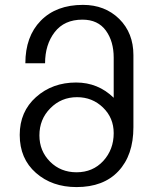

<svg xmlns="http://www.w3.org/2000/svg" viewBox="-20 -760 642 780"><path d="M441.9 -219.2Q441.9 -281.2 398.4 -323.2Q355 -365.2 293 -365.2Q228.5 -365.2 184.1 -319.8Q140.1 -275.4 140.1 -210Q140.1 -146.5 183.6 -103Q226.6 -60.1 291 -60.1Q356.9 -60.1 399.4 -106Q441.9 -152.3 441.9 -219.2ZM522 -243.2Q522 -129.4 460.9 -64.5Q400.4 0 291 0Q191.4 0 126 -57.6Q60.1 -115.2 60.1 -211.9Q60.1 -306.6 126.5 -365.7Q192.9 -424.8 289.1 -424.8Q378.4 -424.8 441.9 -362.8V-525.9Q441.9 -591.8 410.2 -635.7Q377.9 -680.2 314.9 -680.2Q241.2 -680.2 202.1 -629.4Q163.1 -578.6 163.1 -502.9H83Q83 -611.8 145.5 -675.8Q208.5 -740.2 316.9 -740.2Q406.2 -740.2 464.4 -683.1Q522 -626 522 -536.1Z"/></svg>

Font: Miedinger*
Style: Book
Weight: 400
Version: Version 001.000